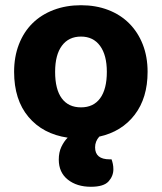

<svg xmlns="http://www.w3.org/2000/svg" viewBox="-20 -516 620 735"><path d="M545 -241Q545 -141 495.5 -76.5Q446 -12 360 7Q344 25 344 48Q344 94 400 94H407Q410 102 412 111.5Q414 121 414 132Q414 158 395.5 178.5Q377 199 328 199Q274 199 239.5 171.5Q205 144 205 95Q205 67 215 46Q225 25 239 11Q144 -3 89 -68.5Q34 -134 34 -241Q34 -299 52.5 -346.5Q71 -394 104.5 -427Q138 -460 185.5 -478Q233 -496 290 -496Q347 -496 394 -478Q441 -460 474.5 -426.5Q508 -393 526.5 -346Q545 -299 545 -241ZM290 -376Q243 -376 217 -341Q191 -306 191 -241Q191 -174 216.5 -139.5Q242 -105 290 -105Q338 -105 363.5 -140Q389 -175 389 -241Q389 -305 363 -340.5Q337 -376 290 -376Z"/></svg>

Font: Baloo Paaji 2
Style: Bold
Weight: 700
Designer: Shuchita Grover, Noopur Datye and Ek Type
Foundry: Ek Type
Version: Version 1.640;hotconv 1.0.111;makeotfexe 2.5.65597; ttfautoh